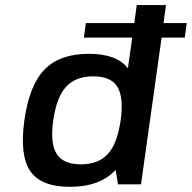

<svg xmlns="http://www.w3.org/2000/svg" viewBox="-20 -720 749 750"><path d="M618.7 -629.9H709.5L701.7 -573.2H611.3L530.8 0H440.9L431.6 -56.2Q370.6 9.8 253.4 9.8Q140.1 9.8 98.1 -51.8Q56.2 -113.3 75.2 -250Q94.2 -386.7 153.8 -448.2Q213.4 -509.8 326.7 -509.8Q437 -509.8 479.5 -453.1L496.6 -573.2H307.6L315.4 -629.9H504.4L514.2 -700.2H628.4ZM451.2 -250Q463.9 -339.8 438.5 -380.9Q413.1 -421.9 344.2 -421.9Q275.4 -421.9 238 -380.9Q200.7 -339.8 188 -250Q175.3 -160.2 201.2 -119.1Q227.1 -78.1 295.9 -78.1Q364.7 -78.1 401.6 -118.9Q438.5 -159.7 451.2 -250Z"/></svg>

Font: Fivo Sans Med
Style: Regular
Weight: 450
Designer: Alexander Slobzheninov
Foundry: Alexander Slobzheninov
Version: 1.0